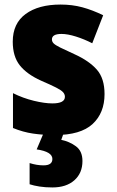

<svg xmlns="http://www.w3.org/2000/svg" viewBox="-20 -583 513 843"><path d="M439 -170Q439 -87 386.5 -38.5Q334 10 221 10Q169 10 125 3.5Q81 -3 37 -21V-174Q81 -152 128.5 -140.5Q176 -129 210 -129Q265 -129 265 -158Q265 -169 257 -178Q249 -187 226.5 -198.5Q204 -210 160 -229Q98 -257 67 -296Q36 -335 36 -400Q36 -480 92.5 -521.5Q149 -563 246 -563Q297 -563 341.5 -551Q386 -539 433 -516L385 -393Q350 -411 313.5 -422.5Q277 -434 250 -434Q208 -434 208 -410Q208 -400 215.5 -392.5Q223 -385 244 -374.5Q265 -364 307 -345Q371 -316 405 -277.5Q439 -239 439 -170ZM342 124Q342 177 306.5 208.5Q271 240 210 240Q179 240 153.5 236Q128 232 110 226V133Q126 138 141 140.5Q156 143 171 143Q210 143 210 115Q210 83 141 73L172 0H260L249 31Q284 38 313 59Q342 80 342 124Z"/></svg>

Font: Noto Sans Lao SemiCondensed Black
Style: Regular
Weight: 900
Width: 4
Designer: Monotype Design Team
Foundry: Monotype Imaging Inc.
Version: Version 2.003; ttfautohint (v1.8.4.7-5d5b)